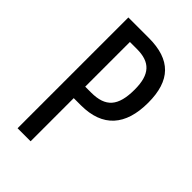

<svg xmlns="http://www.w3.org/2000/svg" viewBox="-216 -845 875 875"><g transform="rotate(45 221.5 -408.0)"><path d="M205 -765H73V-51H157V-329H203C343 -329 412 -408 412 -554C412 -697 346 -765 205 -765ZM202 -691C287 -691 326 -651 326 -553C326 -446 288 -403 195 -403H157V-691Z"/></g></svg>

Font: Noto Sans Tamil UI ExtraCondensed
Style: Regular
Weight: 400
Width: 2
Designer: Jelle Bosma - Monotype Design Team
Foundry: Monotype Imaging Inc.
Version: Version 2.004